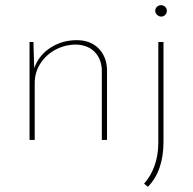

<svg xmlns="http://www.w3.org/2000/svg" viewBox="-20 -540 743 741"><path d="M393 -273V0H373V-271Q371 -313 345.5 -339.5Q320 -366 274 -368Q232 -368 195.5 -349Q159 -330 136.5 -296Q114 -262 114 -219V0H94V-378H109L112 -277Q130 -327 175 -356Q220 -385 276 -385Q328 -385 359.5 -354Q391 -323 393 -273ZM536 169Q562 140 576.5 99.5Q591 59 591 10V-378H611V7Q611 119 551 181ZM602 -520Q611 -520 617.5 -513.5Q624 -507 624 -498Q624 -489 617.5 -482.5Q611 -476 602 -476Q593 -476 586 -483Q579 -490 579 -498Q579 -507 585.5 -513.5Q592 -520 602 -520Z"/></svg>

Font: Josefin Sans Thin
Style: Regular
Weight: 250
Designer: Santiago Orozco
Foundry: Typemade
Version: Version 2.000